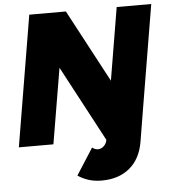

<svg xmlns="http://www.w3.org/2000/svg" viewBox="-60 -754 908 1024"><g transform="rotate(-5 394.0 -242.5)"><path d="M443 215Q403 215 370.5 204Q338 193 316 177L407 35Q415 42 423.5 44.5Q432 47 437 47Q455 47 469 34Q483 21 486 2L570 -500H754L667 26Q652 117 593.5 166Q535 215 443 215ZM486 0 167 -599 331 -700 648 -105ZM18 0 135 -700H331L292 -529L203 0ZM486 0 603 -700H788L671 0Z"/></g></svg>

Font: Figtree Light Black
Style: Italic
Weight: 900
Italic angle: -9.5°
Version: Version 2.000